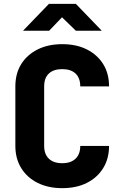

<svg xmlns="http://www.w3.org/2000/svg" viewBox="-20 -970 640 1000"><path d="M304 10Q231 10 176 -17.5Q121 -45 90.5 -94.5Q60 -144 60 -210V-520Q60 -587 90.5 -636Q121 -685 176 -712.5Q231 -740 304 -740Q378 -740 432.5 -712.5Q487 -685 517.5 -636Q548 -587 548 -520H398Q398 -564 373.5 -587Q349 -610 304 -610Q259 -610 234.5 -587Q210 -564 210 -520V-210Q210 -167 234.5 -143.5Q259 -120 304 -120Q349 -120 373.5 -143.5Q398 -167 398 -210H548Q548 -144 517.5 -94.5Q487 -45 432.5 -17.5Q378 10 304 10ZM100 -810 235 -950H375L510 -810H375L303 -880L236 -810Z"/></svg>

Font: Tiny ExtraBold
Style: Regular
Weight: 800
Designer: Philipp Nurullin, Konstantin Bulenkov
Foundry: JetBrains
Version: Version 2.251; ttfautohint (v1.8.4.7-5d5b)